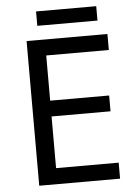

<svg xmlns="http://www.w3.org/2000/svg" viewBox="-58 -899 672 944"><g transform="rotate(-5 278.0 -427.5)"><path d="M496 0H97V-714H496V-635H187V-412H478V-334H187V-79H496ZM453 -855V-784H156V-855Z"/></g></svg>

Font: Noto Sans Yi
Style: Regular
Weight: 400
Designer: Monotype Design Team
Foundry: Monotype Imaging Inc.
Version: Version 2.002; ttfautohint (v1.8.4.7-5d5b)